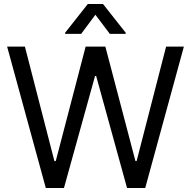

<svg xmlns="http://www.w3.org/2000/svg" viewBox="-20 -940 955 960"><path d="M15.6 -707H104.5L252 -134.8H258.8L408.2 -707H506.8L657.2 -134.8H663.1L810.5 -707H899.4L706.1 0H615.2L460.9 -559.6H455.1L299.8 0H209ZM457 -866.2 385.7 -770.5H305.7V-776.4L418.9 -919.9H495.1L608.4 -776.4V-770.5H529.3Z"/></svg>

Font: Pretendard JP
Style: Regular
Weight: 400
Designer: Base glyphs from Inter by Rasmus Andersson; Hangeul glyphs from Noto Sans CJK(Source Han Sans) by Jang Soo-young and Kan
Foundry: Kil Hyung-jin
Version: Version 1.309